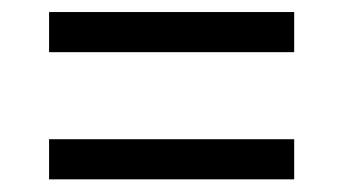

<svg xmlns="http://www.w3.org/2000/svg" viewBox="-20 -466 556 311"><path d="M59.5 -175.5V-240.5H456.5V-175.5ZM59.5 -381.5V-446.5H456.5V-381.5Z"/></svg>

Font: Anek Latin Medium
Style: Regular
Weight: 400
Version: Version 1.003